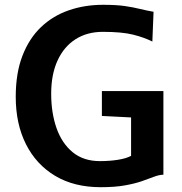

<svg xmlns="http://www.w3.org/2000/svg" viewBox="-20 -771 757 799"><path d="M45.5 -368Q45.5 -467 73.5 -539.2Q101.5 -611.5 151 -658.5Q200.5 -705.5 266.5 -728.2Q332.5 -751 408.5 -751Q463.5 -751 498.5 -746Q533.5 -741 560.8 -734.2Q588 -727.5 619 -722L614 -598Q581 -615 534 -626.8Q487 -638.5 408 -638.5Q343 -638.5 294.8 -608Q246.5 -577.5 219.8 -519.8Q193 -462 193 -381Q193 -301.5 215.2 -238Q237.5 -174.5 282.5 -137.5Q327.5 -100.5 396 -100.5Q435.5 -100.5 470.5 -106Q505.5 -111.5 525.5 -122.5V-302L550.5 -281L404 -288.5V-392H660V-44Q641.5 -43.5 620.2 -35.2Q599 -27 570.2 -17Q541.5 -7 500 0.5Q458.5 8 399 8Q288.5 8 209.5 -39.2Q130.5 -86.5 88 -171Q45.5 -255.5 45.5 -368Z"/></svg>

Font: Merriweather Sans SemiBold
Style: Regular
Weight: 600
Designer: Eben Sorkin
Foundry: Eben Sorkin
Version: Version 2.001